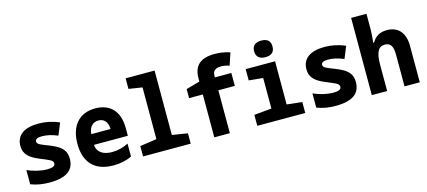

<svg xmlns="http://www.w3.org/2000/svg" viewBox="-59 -1294 4058 1825"><g transform="rotate(-15 1970.5 -381.5)"><path d="M254 10C419 10 497 -47 497 -159C497 -257 435 -292 343 -330C268 -360 229 -370 229 -400C229 -423 252 -434 295 -434C343 -434 392 -423 449 -399L497 -516C429 -546 361 -559 294 -559C159 -559 74 -507 74 -397C74 -312 131 -270 219 -234C302 -199 343 -188 343 -155C343 -129 317 -117 266 -117C200 -117 127 -136 70 -162V-22C130 1 189 10 254 10Z M882 10C950 10 1013 -3 1064 -29V-156C1016 -131 960 -116 901 -116C818 -116 757 -152 753 -227H1086V-303C1086 -468 999 -559 853 -559C691 -559 603 -449 603 -276C603 -92 701 10 882 10ZM944 -332H755C759 -401 796 -440 853 -440C907 -440 943 -402 944 -332Z M1175 0H1644V-102L1492 -126V-760H1207V-656L1340 -635V-126L1175 -102Z M1876 0H2029V-422H2191V-549H2029V-566C2029 -611 2054 -635 2111 -635C2130 -635 2161 -632 2193 -620L2233 -741C2183 -758 2130 -765 2083 -765C1942 -765 1876 -704 1876 -580V-549L1741 -511V-422H1876Z M2544 -610C2606 -610 2634 -640 2634 -692C2634 -745 2605 -773 2544 -773C2485 -773 2453 -745 2453 -692C2453 -637 2487 -610 2544 -610ZM2299 0H2771V-108L2621 -124V-549H2332V-438L2471 -425V-124L2299 -108Z M3069 10C3234 10 3312 -47 3312 -159C3312 -257 3250 -292 3158 -330C3083 -360 3044 -370 3044 -400C3044 -423 3067 -434 3110 -434C3158 -434 3207 -423 3264 -399L3312 -516C3244 -546 3176 -559 3109 -559C2974 -559 2889 -507 2889 -397C2889 -312 2946 -270 3034 -234C3117 -199 3158 -188 3158 -155C3158 -129 3132 -117 3081 -117C3015 -117 2942 -136 2885 -162V-22C2945 1 3004 10 3069 10Z M3426 0H3577V-260C3577 -381 3606 -432 3669 -432C3730 -432 3748 -388 3748 -310V0H3898V-357C3898 -486 3836 -560 3722 -560C3653 -560 3607 -531 3576 -477H3568C3572 -522 3577 -570 3577 -616V-760H3426Z"/></g></svg>

Font: Noto Sans Mono SemiCondensed ExtraBold
Style: Regular
Weight: 800
Width: 4
Designer: Monotype Design Team
Foundry: Monotype Imaging Inc.
Version: Version 2.014